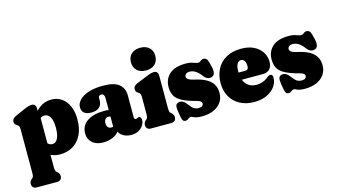

<svg xmlns="http://www.w3.org/2000/svg" viewBox="-98 -1045 2885 1636"><g transform="rotate(-15 1344.5 -227.0)"><path d="M228.5 -416.5V-375.5L237 -357.5V100Q237 124.5 239.8 133Q242.5 141.5 248 146.5L253 151Q263 159.5 268.8 168.8Q274.5 178 274.5 192.5Q274.5 211 263.2 222Q252 233 233 233H51.5Q32.5 233 21.2 222.2Q10 211.5 10 192.5Q10 178 15.8 169Q21.5 160 31.5 151L36.5 146.5Q42 142 44.8 133.2Q47.5 124.5 47.5 100V-278.5Q47.5 -298 43.8 -306Q40 -314 31.5 -319.5L27 -322.5Q15 -330.5 10 -338.5Q5 -346.5 5 -359Q5 -373.5 13.5 -383.8Q22 -394 43.5 -403.5L120 -437.5Q146 -449 162.2 -453.5Q178.5 -458 190.5 -458Q209.5 -458 219 -446.5Q228.5 -435 228.5 -416.5ZM205 -282 172.5 -319Q209.5 -384 255.8 -421Q302 -458 364.5 -458Q416 -458 454.8 -431Q493.5 -404 515.2 -354.8Q537 -305.5 537 -238Q537 -158.5 509.2 -102.2Q481.5 -46 432.2 -16.5Q383 13 317.5 13Q266 13 228 -10.5Q190 -34 161 -82L212 -144Q228 -112 243.5 -100.5Q259 -89 278 -89Q297 -89 311.2 -103.5Q325.5 -118 333.5 -146.2Q341.5 -174.5 341.5 -215.5Q341.5 -260 332.5 -287.8Q323.5 -315.5 308 -328.8Q292.5 -342 272 -342Q252 -342 235 -328.2Q218 -314.5 205 -282Z M832.5 -80V-94L815 -95V-352Q815 -369 807.8 -379Q800.5 -389 786.5 -389Q777 -389 769.5 -383.8Q762 -378.5 762 -369V-345.5Q762 -305 737.5 -283.8Q713 -262.5 667 -262.5Q624 -262.5 604 -280.8Q584 -299 584 -331Q584 -363.5 610.5 -392.5Q637 -421.5 690 -439.8Q743 -458 822 -458Q918.5 -458 961.5 -422.5Q1004.5 -387 1004.5 -325V-129.5Q1004.5 -123 1007.8 -117.2Q1011 -111.5 1020 -111.5Q1024.5 -111.5 1027.8 -113Q1031 -114.5 1034 -116.5Q1036.5 -118 1039.8 -119.2Q1043 -120.5 1047 -120.5Q1057 -120.5 1062.5 -111.2Q1068 -102 1068 -89.5Q1068 -66 1053.5 -43Q1039 -20 1012.2 -5Q985.5 10 948.5 10Q899 10 865.8 -15.5Q832.5 -41 832.5 -80ZM569 -103.5Q569 -172 624.2 -210Q679.5 -248 776.5 -248Q797.5 -248 815.5 -245.5Q833.5 -243 844.5 -238L826 -181.5Q818 -187 811.5 -189Q805 -191 796 -191Q779 -191 768.8 -177.8Q758.5 -164.5 758.5 -142.5Q758.5 -120.5 769.2 -108Q780 -95.5 799.5 -95.5Q811 -95.5 820 -100Q829 -104.5 832.5 -109.5L843.5 -54.5Q825 -24 785.8 -7Q746.5 10 701 10Q639 10 604 -22Q569 -54 569 -103.5Z M1306.5 -416.5V-133Q1306.5 -109 1309.2 -100.2Q1312 -91.5 1317.5 -86.5L1322.5 -82Q1332.5 -74 1338.2 -64.5Q1344 -55 1344 -40.5Q1344 -21.5 1332.8 -10.8Q1321.5 0 1302.5 0H1121Q1101.5 0 1090.5 -10.8Q1079.5 -21.5 1079.5 -40.5Q1079.5 -55 1085 -64.5Q1090.5 -74 1101 -82L1106 -86.5Q1111.5 -91.5 1114.2 -100.2Q1117 -109 1117 -133V-278.5Q1117 -298 1113.2 -306Q1109.5 -314 1101 -319.5L1096.5 -322.5Q1084.5 -330.5 1079.5 -338.5Q1074.5 -346.5 1074.5 -359Q1074.5 -373.5 1083 -384Q1091.5 -394.5 1113 -403.5L1202.5 -440Q1228 -450.5 1242.5 -454.2Q1257 -458 1269.5 -458Q1288 -458 1297.2 -446.5Q1306.5 -435 1306.5 -416.5ZM1210.5 -488.5Q1160.5 -488.5 1131.8 -515.5Q1103 -542.5 1103 -588.5Q1103 -634.5 1131.8 -661.5Q1160.5 -688.5 1210.5 -688.5Q1260.5 -688.5 1289.2 -661.5Q1318 -634.5 1318 -588.5Q1318 -542.5 1289.2 -515.5Q1260.5 -488.5 1210.5 -488.5Z M1560.5 -63Q1583 -63 1592.8 -71.5Q1602.5 -80 1602.5 -91Q1602.5 -98 1599.2 -104Q1596 -110 1586 -115.8Q1576 -121.5 1556 -126.5Q1477.5 -147.5 1434.5 -170.8Q1391.5 -194 1374.8 -225.2Q1358 -256.5 1358 -301Q1358 -371 1405.5 -414.5Q1453 -458 1551 -458Q1579.5 -458 1598.8 -452.8Q1618 -447.5 1631.8 -442.2Q1645.5 -437 1656.5 -437Q1666 -437 1673.2 -442.2Q1680.5 -447.5 1688.5 -452.8Q1696.5 -458 1708 -458Q1721 -458 1731.2 -449.2Q1741.5 -440.5 1748 -415.5L1758 -375.5Q1766.5 -343 1762.2 -320.5Q1758 -298 1739 -290.5Q1719 -282.5 1700.2 -289.8Q1681.5 -297 1666.5 -317Q1648 -342 1631 -356.2Q1614 -370.5 1597.8 -376.5Q1581.5 -382.5 1565 -382.5Q1542.5 -382.5 1531.8 -372.8Q1521 -363 1521 -350.5Q1521 -341 1526.5 -333.2Q1532 -325.5 1547.5 -318.8Q1563 -312 1592 -305.5Q1645 -294 1683.8 -273.8Q1722.5 -253.5 1743.8 -221.5Q1765 -189.5 1765 -142.5Q1765 -94.5 1740.2 -59.8Q1715.5 -25 1671.8 -6Q1628 13 1571.5 13Q1537.5 13 1519.2 8Q1501 3 1491.5 -2.2Q1482 -7.5 1474 -7.5Q1465.5 -7.5 1458.2 -2.2Q1451 3 1443 8Q1435 13 1424.5 13Q1411 13 1403.2 4.2Q1395.5 -4.5 1391.5 -26.5L1382.5 -79Q1377 -112.5 1381.2 -131Q1385.5 -149.5 1406.5 -154.5Q1425 -159 1442.5 -150.5Q1460 -142 1477 -118.5Q1501.5 -85.5 1518.8 -74.2Q1536 -63 1560.5 -63Z M2245.5 -288Q2245.5 -246.5 2223.8 -223.8Q2202 -201 2163 -201H1921V-267H2025Q2054 -267 2054 -297.5Q2054 -334 2041.8 -349.5Q2029.5 -365 2013.5 -365Q2000.5 -365 1989.8 -356.5Q1979 -348 1972.5 -329Q1966 -310 1966 -278Q1966 -201 1999.2 -163.8Q2032.5 -126.5 2088.5 -126.5Q2113.5 -126.5 2140 -135Q2166.5 -143.5 2188 -161Q2200 -171 2208 -174.8Q2216 -178.5 2222.5 -178.5Q2231 -178.5 2237 -171.5Q2243 -164.5 2243 -148.5Q2243 -107.5 2217.5 -71.2Q2192 -35 2144.8 -12.5Q2097.5 10 2033 10Q1961 10 1907.5 -18.5Q1854 -47 1824.5 -98.8Q1795 -150.5 1795 -219.5Q1795 -287.5 1822.8 -341.5Q1850.5 -395.5 1905.2 -426.8Q1960 -458 2040 -458Q2104.5 -458 2150.5 -434.8Q2196.5 -411.5 2221 -372.8Q2245.5 -334 2245.5 -288Z M2469.5 -63Q2492 -63 2501.8 -71.5Q2511.5 -80 2511.5 -91Q2511.5 -98 2508.2 -104Q2505 -110 2495 -115.8Q2485 -121.5 2465 -126.5Q2386.5 -147.5 2343.5 -170.8Q2300.5 -194 2283.8 -225.2Q2267 -256.5 2267 -301Q2267 -371 2314.5 -414.5Q2362 -458 2460 -458Q2488.5 -458 2507.8 -452.8Q2527 -447.5 2540.8 -442.2Q2554.5 -437 2565.5 -437Q2575 -437 2582.2 -442.2Q2589.5 -447.5 2597.5 -452.8Q2605.5 -458 2617 -458Q2630 -458 2640.2 -449.2Q2650.5 -440.5 2657 -415.5L2667 -375.5Q2675.5 -343 2671.2 -320.5Q2667 -298 2648 -290.5Q2628 -282.5 2609.2 -289.8Q2590.5 -297 2575.5 -317Q2557 -342 2540 -356.2Q2523 -370.5 2506.8 -376.5Q2490.5 -382.5 2474 -382.5Q2451.5 -382.5 2440.8 -372.8Q2430 -363 2430 -350.5Q2430 -341 2435.5 -333.2Q2441 -325.5 2456.5 -318.8Q2472 -312 2501 -305.5Q2554 -294 2592.8 -273.8Q2631.5 -253.5 2652.8 -221.5Q2674 -189.5 2674 -142.5Q2674 -94.5 2649.2 -59.8Q2624.5 -25 2580.8 -6Q2537 13 2480.5 13Q2446.5 13 2428.2 8Q2410 3 2400.5 -2.2Q2391 -7.5 2383 -7.5Q2374.5 -7.5 2367.2 -2.2Q2360 3 2352 8Q2344 13 2333.5 13Q2320 13 2312.2 4.2Q2304.5 -4.5 2300.5 -26.5L2291.5 -79Q2286 -112.5 2290.2 -131Q2294.5 -149.5 2315.5 -154.5Q2334 -159 2351.5 -150.5Q2369 -142 2386 -118.5Q2410.5 -85.5 2427.8 -74.2Q2445 -63 2469.5 -63Z"/></g></svg>

Font: Fraunces 144pt S100 Black
Style: Regular
Weight: 900
Version: Version 1.000